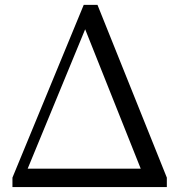

<svg xmlns="http://www.w3.org/2000/svg" viewBox="-20 -756 728 776"><path d="M91.8 -74.2H548.8L324.2 -637.7ZM374 -736.3 654.3 -38.1V0H30.3V-38.1L318.4 -736.3Z"/></svg>

Font: GenYoMin JP Regular
Style: Regular
Weight: 400
Version: Version 1.001;PS 1;hotconv 16.6.51;makeotf.lib2.5.65220 DEVE